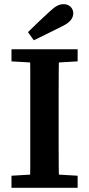

<svg xmlns="http://www.w3.org/2000/svg" viewBox="-20 -900 427 920"><path d="M35 0V-58L170 -66H217L352 -58V0ZM124 0Q125 -51 125 -101.5Q125 -152 125 -203.5Q125 -255 125 -306V-358Q125 -409 125 -460Q125 -511 125 -562Q125 -613 124 -664H263Q262 -614 261.5 -563Q261 -512 261 -461Q261 -410 261 -358V-307Q261 -256 261 -204.5Q261 -153 261.5 -102Q262 -51 263 0ZM35 -606V-664H352V-606L217 -598H170ZM114 -746Q139 -771 165 -795.5Q191 -820 216 -843Q237 -863 252.5 -871.5Q268 -880 285 -880Q305 -880 318 -867.5Q331 -855 331 -836Q331 -819 319.5 -804Q308 -789 278 -774Q244 -757 210.5 -740.5Q177 -724 142 -707Z"/></svg>

Font: Source Serif 4 SemiBold
Style: Regular
Weight: 600
Designer: Frank Grießhammer
Foundry: Adobe Systems Incorporated
Version: Version 4.004;hotconv 1.0.116;makeotfexe 2.5.65601